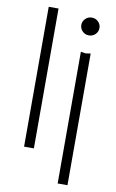

<svg xmlns="http://www.w3.org/2000/svg" viewBox="-101 -823 630 1041"><g transform="rotate(10 214.0 -302.5)"><path d="M80 -770H134V0H80ZM294 -560 321 -556 348 -560V165H294ZM321 -655Q300 -655 285.5 -669.5Q271 -684 271 -704Q271 -724 285.5 -738.5Q300 -753 321 -753Q342 -753 356.5 -738.5Q371 -724 371 -704Q371 -684 356.5 -669.5Q342 -655 321 -655Z"/></g></svg>

Font: Unbounded ExtraLight
Style: Regular
Weight: 250
Designer: Luke Prowse, Jean-Baptiste Morizot, Fátima Lázaro, Florian Runge
Foundry: NaN
Version: Version 1.701;gftools[0.9.28.dev5+ged2979d]